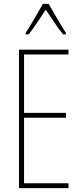

<svg xmlns="http://www.w3.org/2000/svg" viewBox="-20 -970 421 990"><path d="M333 0H78V-714H333V-689H104V-388H320V-363H104V-25H333ZM231 -950Q244 -927 262.5 -895Q281 -863 297.5 -836.5Q314 -810 320 -800V-793H305Q284 -819 260 -854.5Q236 -890 216 -920Q197 -892 172.5 -855Q148 -818 128 -793H112V-800Q123 -816 139 -843Q155 -870 172 -899Q189 -928 201 -950Z"/></svg>

Font: Noto Sans ExtraCondensed Thin
Style: Regular
Weight: 100
Width: 2
Designer: Monotype Design Team
Foundry: Monotype Imaging Inc.
Version: Version 2.013; ttfautohint (v1.8.4.7-5d5b)